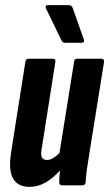

<svg xmlns="http://www.w3.org/2000/svg" viewBox="-20 -723 426 749"><path d="M95 6Q50 6 31 -26.5Q12 -59 24 -133L79 -482Q81 -494 92 -494H185Q198 -494 196 -482L143 -145Q138 -119 143.5 -109Q149 -99 164 -99Q185 -99 212 -126L269 -482Q270 -494 281 -494H374Q387 -494 386 -482L329 -127Q323 -91 319 -62.5Q315 -34 314 -12Q313 0 301 0H223Q211 0 211 -12Q211 -22 212 -33.5Q213 -45 214 -58Q187 -28 157.5 -11Q128 6 95 6ZM234 -556Q223 -556 218 -569L159 -691Q157 -696 159 -699.5Q161 -703 166 -703H247Q260 -703 264 -691L307 -569Q311 -556 297 -556Z"/></svg>

Font: Sofia Sans Extra Condensed ExtraBold
Style: Italic
Weight: 800
Italic angle: -9°
Designer: Botio Nikoltchev, Ani Petrova
Foundry: lettersoup
Version: Version 4.101; ttfautohint (v1.8.4.7-5d5b)